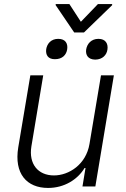

<svg xmlns="http://www.w3.org/2000/svg" viewBox="-20 -915 617 942"><path d="M320.3 -895.2H253.2V-889.6L344.1 -755.7H392L530.2 -889.6V-895.2H460.6L376.8 -808.2ZM206.7 -673.7C203.1 -645.6 215.6 -624.3 249.3 -624.6C285.5 -624.3 305.8 -645.6 309.7 -673.7C313.6 -701.7 301.1 -724.4 265.6 -724.4C229.8 -724.4 210.9 -699.9 206.7 -673.7ZM402.7 -671.9C399.1 -645.6 411.6 -622.9 447.4 -622.5C483 -622.9 503.6 -645.6 507.1 -671.9C511.4 -699.9 498.6 -724.4 463.1 -724.4C427.6 -724.4 407 -699.9 402.7 -671.9ZM419 -208.5C402.3 -108.3 318.5 -54.3 244.7 -54.3C166.2 -54.3 120.4 -110.8 133.9 -196L192.1 -545.5H128.9L69.6 -192.1C48.3 -62.9 111.2 7.1 215.9 7.1C295.8 7.1 360.8 -34.4 394.9 -90.6H399.5L384.6 0H447.8L538.7 -545.5H475.5Z"/></svg>

Font: TID UI Light
Style: Italic
Weight: 300
Italic angle: -9.39999°
Designer: The TID Project Authors
Foundry: Bakken & Bæck
Version: Version 1.001;hotconv 1.0.109;makeotfexe 2.5.65596